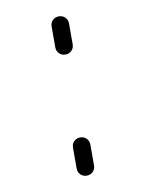

<svg xmlns="http://www.w3.org/2000/svg" viewBox="-65 -561 462 609"><g transform="rotate(-10 166.0 -256.5)"><path d="M138 -418V-485Q138 -497 146 -505Q154 -513 166 -513Q178 -513 186 -505Q194 -497 194 -485V-418Q194 -406 186 -398Q178 -390 166 -390Q154 -390 146 -398Q138 -406 138 -418ZM138 -28V-95Q138 -107 146 -115Q154 -123 166 -123Q178 -123 186 -115Q194 -107 194 -95V-28Q194 -16 186 -8Q178 0 166 0Q154 0 146 -8Q138 -16 138 -28Z"/></g></svg>

Font: Rounded Mplus 1c Light
Style: Regular
Weight: 300
Version: Version 1.059.20150529